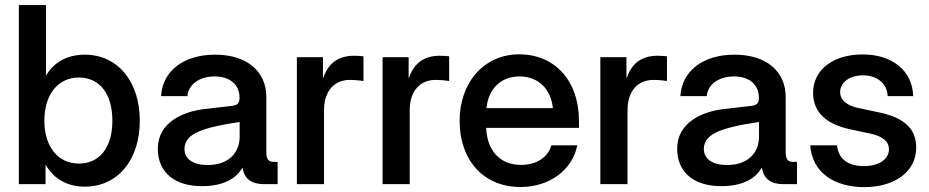

<svg xmlns="http://www.w3.org/2000/svg" viewBox="-20 -748 3774 780"><path d="M324.2 10.3C458.5 10.3 547.9 -98.1 547.9 -257.8C547.9 -417 458 -525.9 324.7 -525.9C257.8 -525.9 200.7 -498.5 167.5 -441.4H167V-727.5H56.6V0H165V-78.6H165.5C199.7 -18.6 256.8 10.3 324.2 10.3ZM300.8 -83.5C215.3 -83.5 160.2 -152.3 160.2 -257.8C160.2 -363.8 215.3 -433.1 300.8 -433.1C381.3 -433.1 436.5 -371.1 436.5 -257.8C436.5 -145 381.3 -83.5 300.8 -83.5Z M799.8 8.3C892.1 8.3 941.4 -25.9 963.9 -65.4H965.8C972.2 -22 1002 0 1050.8 0H1107.9V-90.3H1092.8C1070.3 -90.3 1062 -101.6 1062 -129.9V-353C1062 -458.5 983.4 -525.9 854 -525.9C723.1 -525.9 639.6 -457 634.3 -357.4H741.2C745.1 -403.8 788.6 -437.5 852.1 -437.5C915.5 -437.5 953.1 -402.8 953.1 -351.6C953.1 -329.6 945.8 -320.8 922.9 -317.9C893.6 -314.9 855.5 -310.5 808.6 -304.7C725.6 -294.9 621.1 -252 621.1 -143.6C621.1 -42 696.8 8.3 799.8 8.3ZM823.7 -77.6C765.6 -77.6 729.5 -101.1 729.5 -142.6C729.5 -188.5 770 -212.9 836.4 -230C878.9 -241.2 916 -246.6 953.6 -252.4V-192.4C953.6 -129.9 911.1 -77.6 823.7 -77.6Z M1186 0H1296.4V-300.3C1296.4 -383.3 1342.8 -423.3 1400.9 -423.3C1424.8 -423.3 1448.2 -420.4 1456.5 -418.9V-519.5C1447.8 -520 1434.1 -521.5 1418.5 -521.5C1352.1 -521.5 1312.5 -488.8 1293.5 -431.6H1292V-515.6H1186Z M1534.2 0H1644.5V-300.3C1644.5 -383.3 1690.9 -423.3 1749 -423.3C1772.9 -423.3 1796.4 -420.4 1804.7 -418.9V-519.5C1795.9 -520 1782.2 -521.5 1766.6 -521.5C1700.2 -521.5 1660.6 -488.8 1641.6 -431.6H1640.1V-515.6H1534.2Z M2094.7 11.7C2212.4 11.7 2305.7 -57.6 2325.2 -157.7H2220.2C2206.1 -110.4 2162.1 -78.1 2096.7 -78.1C2008.8 -78.1 1958.5 -138.7 1955.1 -228.5H2332V-258.3C2332 -417 2236.3 -527.3 2089.4 -527.3C1947.3 -527.3 1847.2 -414.1 1847.2 -256.8C1847.2 -101.1 1940.9 11.7 2094.7 11.7ZM1956.1 -308.6C1964.4 -387.7 2015.1 -437.5 2090.3 -437.5C2166.5 -437.5 2217.8 -387.7 2226.1 -308.6Z M2418.9 0H2529.3V-300.3C2529.3 -383.3 2575.7 -423.3 2633.8 -423.3C2657.7 -423.3 2681.2 -420.4 2689.5 -418.9V-519.5C2680.7 -520 2667 -521.5 2651.4 -521.5C2585 -521.5 2545.4 -488.8 2526.4 -431.6H2524.9V-515.6H2418.9Z M2909.7 8.3C3002 8.3 3051.3 -25.9 3073.7 -65.4H3075.7C3082 -22 3111.8 0 3160.6 0H3217.8V-90.3H3202.6C3180.2 -90.3 3171.9 -101.6 3171.9 -129.9V-353C3171.9 -458.5 3093.3 -525.9 2963.9 -525.9C2833 -525.9 2749.5 -457 2744.1 -357.4H2851.1C2855 -403.8 2898.4 -437.5 2961.9 -437.5C3025.4 -437.5 3063 -402.8 3063 -351.6C3063 -329.6 3055.7 -320.8 3032.7 -317.9C3003.4 -314.9 2965.3 -310.5 2918.5 -304.7C2835.4 -294.9 2731 -252 2731 -143.6C2731 -42 2806.6 8.3 2909.7 8.3ZM2933.6 -77.6C2875.5 -77.6 2839.4 -101.1 2839.4 -142.6C2839.4 -188.5 2879.9 -212.9 2946.3 -230C2988.8 -241.2 3025.9 -246.6 3063.5 -252.4V-192.4C3063.5 -129.9 3021 -77.6 2933.6 -77.6Z M3491.2 12.2C3613.3 12.2 3702.1 -49.3 3702.1 -148.4C3702.1 -223.1 3656.2 -268.6 3555.2 -290.5L3465.3 -309.6C3420.4 -319.8 3393.1 -340.3 3393.1 -374C3393.1 -411.6 3429.2 -441.9 3486.3 -441.9C3545.9 -441.9 3585 -405.8 3585.9 -357.4H3689.9C3687 -461.9 3603.5 -526.9 3484.4 -526.9C3363.3 -526.9 3283.2 -463.4 3283.2 -371.1C3283.2 -293.9 3334.5 -244.1 3432.1 -223.1L3518.6 -204.6C3562.5 -194.8 3591.3 -174.8 3591.3 -141.6C3591.3 -101.6 3552.2 -73.2 3488.8 -73.2C3423.8 -73.2 3385.7 -103.5 3380.4 -157.7H3271.5C3279.3 -46.4 3370.1 12.2 3491.2 12.2Z"/></svg>

Font: Raveo Display Display Medium
Style: Regular
Weight: 500
Designer: Jakub Foglar, Rasmus Andersson (Inter)
Foundry: Jakubfoglar.com
Version: Version 1.100;Glyphs 3.2.3 (3260)